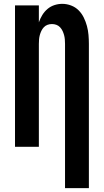

<svg xmlns="http://www.w3.org/2000/svg" viewBox="-20 -763 540 998"><path d="M318 215V-535Q318 -547 317 -558.5Q316 -570 313 -581Q310 -592 305 -602.5Q300 -613 292 -621.5Q284 -630 273 -634Q262 -638 250 -638Q238 -638 227 -634Q216 -630 208 -621.5Q200 -613 195 -602.5Q190 -592 187 -581Q184 -570 183 -558.5Q182 -547 182 -535V0H58V-735H182V-647Q189 -667 200 -685Q211 -703 227 -716.5Q243 -730 263 -736.5Q283 -743 304 -743Q327 -743 349.5 -734.5Q372 -726 388.5 -709.5Q405 -693 415.5 -671.5Q426 -650 432 -627.5Q438 -605 440 -581.5Q442 -558 442 -535V215Z"/></svg>

Font: Iosevka Extrabold
Style: Regular
Weight: 800
Monospace: yes
Designer: Belleve Invis
Foundry: Belleve Invis
Version: Version 32.5.0; ttfautohint (v1.8.4)